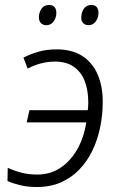

<svg xmlns="http://www.w3.org/2000/svg" viewBox="-20 -740 474 770"><path d="M128 10Q90 10 60 2.5Q30 -5 10 -14L11 -67Q37 -55 66 -47.5Q95 -40 129 -40Q181 -40 221 -66Q261 -92 288.5 -139Q316 -186 326 -249H87L98 -298H332Q333 -305 333.5 -313Q334 -321 334 -329Q334 -379 319.5 -415.5Q305 -452 275.5 -472.5Q246 -493 201 -493Q170 -493 143 -485.5Q116 -478 91 -465L74 -509Q101 -523 134 -532.5Q167 -542 207 -542Q269 -542 310 -515.5Q351 -489 371.5 -441.5Q392 -394 392 -333Q392 -279 381.5 -228.5Q371 -178 350 -135Q329 -92 297.5 -59.5Q266 -27 224 -8.5Q182 10 128 10ZM335 -639Q322 -639 313.5 -647.5Q305 -656 306 -671Q306 -689 316 -704.5Q326 -720 346 -720Q361 -720 368 -711.5Q375 -703 375 -689Q375 -669 364 -654Q353 -639 335 -639ZM166 -639Q152 -639 144 -647.5Q136 -656 136 -671Q136 -689 146 -704.5Q156 -720 177 -720Q187 -720 193.5 -716Q200 -712 203 -705Q206 -698 206 -689Q206 -669 195 -654Q184 -639 166 -639Z"/></svg>

Font: Noto Sans Display Light
Style: Italic
Weight: 300
Italic angle: -12°
Designer: Monotype Design Team
Foundry: Monotype Imaging Inc.
Version: Version 2.003